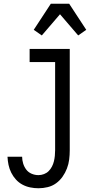

<svg xmlns="http://www.w3.org/2000/svg" viewBox="-20 -781 540 1024"><path d="M185 223Q163 223 141 218.5Q119 214 99.5 203.5Q80 193 65 176.5Q50 160 40 140Q30 120 25.5 98.5Q21 77 20 55H98Q98 73 103.5 91Q109 109 120 123.5Q131 138 148.5 145.5Q166 153 185 153Q200 153 214.5 147.5Q229 142 239.5 131.5Q250 121 257 107.5Q264 94 267.5 79.5Q271 65 272.5 50Q274 35 274 20V-450H138V-520H352V20Q352 45 349 69.5Q346 94 337 117.5Q328 141 313.5 161.5Q299 182 279 196.5Q259 211 234.5 217Q210 223 185 223ZM203 -592 160 -622 251 -761H349L440 -622L397 -592L300 -705Z"/></svg>

Font: Iosevka Curly
Style: Regular
Weight: 400
Monospace: yes
Designer: Belleve Invis
Foundry: Belleve Invis
Version: Version 22.1.2; ttfautohint (v1.8.4)